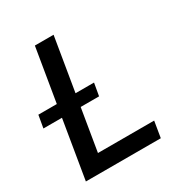

<svg xmlns="http://www.w3.org/2000/svg" viewBox="-188 -851 922 975"><g transform="rotate(-30 273.0 -363.5)"><path d="M34.4 0 155.2 -727.3H264.9L159.8 -94.5H489.3L473.7 0ZM-17.8 -340.9 -5 -414.4H321.4L308.6 -340.9Z"/></g></svg>

Font: Inter UI Medium
Style: Italic
Weight: 500
Italic angle: 9.39999°
Designer: Rasmus Andersson
Foundry: rsms
Version: 3.2;8d6f07862